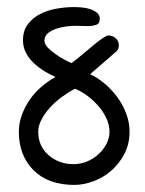

<svg xmlns="http://www.w3.org/2000/svg" viewBox="-20 -521 409 542"><path d="M187.5 -57.6Q207 -57.6 225.1 -64.9Q243.2 -72.3 257.3 -85Q271.5 -97.7 280.3 -114.3Q289.1 -130.9 289.1 -149.4Q289.1 -168 280.3 -187Q271.5 -206.1 257.3 -222.2Q243.2 -238.3 226.1 -251Q209 -263.7 191.4 -270.5Q172.9 -260.7 154.3 -247.1Q135.7 -233.4 121.1 -217.3Q106.4 -201.2 97.2 -183.6Q87.9 -166 87.9 -149.4Q87.9 -108.4 117.2 -83Q146.5 -57.6 187.5 -57.6ZM308.6 -376 234.4 -311.5Q253.9 -302.7 273.4 -286.6Q293 -270.5 309.1 -249.5Q325.2 -228.5 335.4 -202.6Q345.7 -176.8 345.7 -149.4Q345.7 -114.3 331.1 -86.4Q316.4 -58.6 293.9 -39.1Q271.5 -19.5 243.7 -9.3Q215.8 1 189.5 1Q116.2 1 74.7 -40.5Q33.2 -82 33.2 -149.4Q33.2 -172.9 41.5 -195.8Q49.8 -218.8 63.5 -238.8Q77.1 -258.8 96.2 -275.4Q115.2 -292 136.7 -303.7Q123 -309.6 107.4 -318.8Q91.8 -328.1 77.6 -340.8Q63.5 -353.5 54.2 -370.1Q44.9 -386.7 44.9 -407.2Q44.9 -434.6 58.6 -452.6Q72.3 -470.7 93.3 -481.4Q114.3 -492.2 139.6 -496.6Q165 -501 187.5 -501Q197.3 -501 210.4 -500Q223.6 -499 234.9 -495.1Q246.1 -491.2 253.9 -484.9Q261.7 -478.5 261.7 -467.8Q261.7 -454.1 251 -450.7Q240.2 -447.3 226.6 -447.3Q216.8 -447.3 208.5 -447.8Q200.2 -448.2 193.4 -448.2Q181.6 -448.2 166.5 -446.3Q151.4 -444.3 137.7 -439.5Q124 -434.6 114.7 -426.8Q105.5 -418.9 105.5 -406.2Q105.5 -396.5 114.7 -386.7Q124 -377 136.7 -368.2Q149.4 -359.4 162.1 -352.5Q174.8 -345.7 181.6 -342.8Q195.3 -352.5 211.4 -366.2Q227.5 -379.9 242.2 -392.1Q256.8 -404.3 269 -412.6Q281.2 -420.9 286.1 -420.9Q297.9 -420.9 306.6 -413.1Q315.4 -405.3 315.4 -393.6Q315.4 -382.8 308.6 -376Z"/></svg>

Font: Hi Melody
Style: Regular
Weight: 400
Designer: YoonDesign Inc.
Foundry: YoonDesign Inc.
Version: Version 3.00